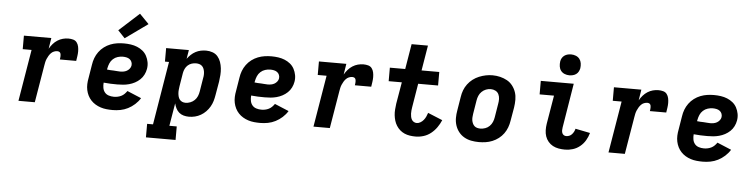

<svg xmlns="http://www.w3.org/2000/svg" viewBox="-54 -1070 6107 1556"><g transform="rotate(5 3000.0 -292.0)"><path d="M110 0 180 -420H108V-530H331L317 -442Q329 -463 345 -481.5Q361 -500 381.5 -513Q402 -526 424.5 -532Q447 -538 470 -538Q490 -538 508.5 -533Q527 -528 538 -513.5Q549 -499 553 -480Q557 -461 557 -441.5Q557 -422 554 -402.5Q551 -383 548 -363H415Q416 -370 417 -377Q418 -384 418 -391.5Q418 -399 417 -405.5Q416 -412 412.5 -417.5Q409 -423 402.5 -425.5Q396 -428 389 -428Q375 -428 361.5 -422.5Q348 -417 338 -406.5Q328 -396 320.5 -383.5Q313 -371 307.5 -358Q302 -345 299 -331.5Q296 -318 294 -305L243 0Z M877 8Q852 8 827 5.5Q802 3 779 -4.5Q756 -12 736 -24Q716 -36 700 -53Q684 -70 673.5 -91Q663 -112 658 -135.5Q653 -159 654 -184Q655 -209 660 -234L678 -344Q682 -372 692 -398.5Q702 -425 719.5 -449Q737 -473 761 -491Q785 -509 812 -519.5Q839 -530 866.5 -534Q894 -538 922 -538Q950 -538 977.5 -534Q1005 -530 1029.5 -520Q1054 -510 1074.5 -493.5Q1095 -477 1107.5 -453.5Q1120 -430 1125 -403Q1130 -376 1125 -348Q1121 -324 1109.5 -301Q1098 -278 1079.5 -260.5Q1061 -243 1038.5 -231Q1016 -219 991.5 -212.5Q967 -206 943.5 -204Q920 -202 896 -202Q868 -202 840.5 -203Q813 -204 785 -207Q783 -186 786.5 -165Q790 -144 802.5 -128.5Q815 -113 835 -106.5Q855 -100 877 -100Q892 -100 907 -103Q922 -106 936.5 -113Q951 -120 962.5 -131.5Q974 -143 983 -156L1098 -108Q1081 -80 1055.5 -57Q1030 -34 1000.5 -19Q971 -4 939.5 2Q908 8 877 8ZM910 -308Q924 -308 938 -310.5Q952 -313 964.5 -320Q977 -327 986.5 -339Q996 -351 998 -365Q1000 -380 994.5 -393.5Q989 -407 977.5 -415.5Q966 -424 951 -427Q936 -430 921 -430Q901 -430 880 -423.5Q859 -417 842.5 -402Q826 -387 817.5 -367Q809 -347 805 -326L803 -315Q816 -313 829.5 -312.5Q843 -312 856.5 -311.5Q870 -311 883.5 -309.5Q897 -308 910 -308ZM923 -580 866 -640 1030 -789 1106 -711Z M1165 205V95H1213L1298 -420H1265V-530H1450L1438 -458Q1451 -476 1468 -492Q1485 -508 1505 -518.5Q1525 -529 1546.5 -533.5Q1568 -538 1590 -538Q1617 -538 1642.5 -529Q1668 -520 1684.5 -500.5Q1701 -481 1709.5 -456.5Q1718 -432 1721 -405.5Q1724 -379 1722 -351Q1720 -323 1716 -296L1697 -186Q1693 -161 1686 -137Q1679 -113 1666 -90.5Q1653 -68 1634.5 -49Q1616 -30 1593.5 -17Q1571 -4 1546.5 2Q1522 8 1497 8Q1474 8 1453 2Q1432 -4 1416.5 -17.5Q1401 -31 1391.5 -50Q1382 -69 1377 -90Q1377 -90 1377 -90Q1377 -90 1377 -90L1346 95H1406V205ZM1460 -102Q1479 -102 1498.5 -109.5Q1518 -117 1533 -131.5Q1548 -146 1556 -165Q1564 -184 1567 -204L1585 -314Q1588 -327 1588.5 -341Q1589 -355 1587 -367.5Q1585 -380 1580 -392Q1575 -404 1565.5 -412.5Q1556 -421 1543.5 -424.5Q1531 -428 1517 -428Q1500 -428 1482.5 -422.5Q1465 -417 1451 -404.5Q1437 -392 1429 -375Q1421 -358 1418 -341L1400 -231Q1398 -217 1396.5 -202.5Q1395 -188 1396 -174.5Q1397 -161 1400.5 -147.5Q1404 -134 1412 -123.5Q1420 -113 1432.5 -107.5Q1445 -102 1460 -102Z M2077 8Q2052 8 2027 5.5Q2002 3 1979 -4.5Q1956 -12 1936 -24Q1916 -36 1900 -53Q1884 -70 1873.5 -91Q1863 -112 1858 -135.5Q1853 -159 1854 -184Q1855 -209 1860 -234L1878 -344Q1882 -372 1892 -398.5Q1902 -425 1919.5 -449Q1937 -473 1961 -491Q1985 -509 2012 -519.5Q2039 -530 2066.5 -534Q2094 -538 2122 -538Q2150 -538 2177.5 -534Q2205 -530 2229.5 -520Q2254 -510 2274.5 -493.5Q2295 -477 2307.5 -453.5Q2320 -430 2325 -403Q2330 -376 2325 -348Q2321 -324 2309.5 -301Q2298 -278 2279.5 -260.5Q2261 -243 2238.5 -231Q2216 -219 2191.5 -212.5Q2167 -206 2143.5 -204Q2120 -202 2096 -202Q2068 -202 2040.5 -203Q2013 -204 1985 -207Q1983 -186 1986.5 -165Q1990 -144 2002.5 -128.5Q2015 -113 2035 -106.5Q2055 -100 2077 -100Q2092 -100 2107 -103Q2122 -106 2136.5 -113Q2151 -120 2162.5 -131.5Q2174 -143 2183 -156L2298 -108Q2281 -80 2255.5 -57Q2230 -34 2200.5 -19Q2171 -4 2139.5 2Q2108 8 2077 8ZM2110 -308Q2124 -308 2138 -310.5Q2152 -313 2164.5 -320Q2177 -327 2186.5 -339Q2196 -351 2198 -365Q2200 -380 2194.5 -393.5Q2189 -407 2177.5 -415.5Q2166 -424 2151 -427Q2136 -430 2121 -430Q2101 -430 2080 -423.5Q2059 -417 2042.5 -402Q2026 -387 2017.5 -367Q2009 -347 2005 -326L2003 -315Q2016 -313 2029.5 -312.5Q2043 -312 2056.5 -311.5Q2070 -311 2083.5 -309.5Q2097 -308 2110 -308Z M2510 0 2580 -420H2508V-530H2731L2717 -442Q2729 -463 2745 -481.5Q2761 -500 2781.5 -513Q2802 -526 2824.5 -532Q2847 -538 2870 -538Q2890 -538 2908.5 -533Q2927 -528 2938 -513.5Q2949 -499 2953 -480Q2957 -461 2957 -441.5Q2957 -422 2954 -402.5Q2951 -383 2948 -363H2815Q2816 -370 2817 -377Q2818 -384 2818 -391.5Q2818 -399 2817 -405.5Q2816 -412 2812.5 -417.5Q2809 -423 2802.5 -425.5Q2796 -428 2789 -428Q2775 -428 2761.5 -422.5Q2748 -417 2738 -406.5Q2728 -396 2720.5 -383.5Q2713 -371 2707.5 -358Q2702 -345 2699 -331.5Q2696 -318 2694 -305L2643 0Z M3341 8Q3317 8 3294 4.5Q3271 1 3250.5 -8Q3230 -17 3213.5 -31.5Q3197 -46 3185 -65Q3173 -84 3166.5 -105.5Q3160 -127 3157.5 -150Q3155 -173 3157 -196.5Q3159 -220 3162 -244L3192 -420H3085V-530H3210L3244 -735H3377L3343 -530H3487V-420H3325L3293 -226Q3291 -213 3289.5 -200Q3288 -187 3288.5 -174Q3289 -161 3291.5 -148.5Q3294 -136 3300 -125.5Q3306 -115 3317 -108.5Q3328 -102 3341 -102Q3356 -102 3371 -111Q3386 -120 3396.5 -133Q3407 -146 3414 -161Q3421 -176 3426 -192L3545 -143Q3532 -112 3512 -83.5Q3492 -55 3465 -33.5Q3438 -12 3405.5 -2Q3373 8 3341 8Z M3856 8Q3824 8 3793 2Q3762 -4 3736 -19Q3710 -34 3691.5 -57.5Q3673 -81 3663.5 -110Q3654 -139 3654 -170.5Q3654 -202 3660 -234L3678 -344Q3682 -372 3692 -398.5Q3702 -425 3719.5 -448.5Q3737 -472 3760.5 -490Q3784 -508 3811 -519Q3838 -530 3865 -535.5Q3892 -541 3920 -541Q3952 -541 3982.5 -533.5Q4013 -526 4039 -511.5Q4065 -497 4083.5 -473Q4102 -449 4111.5 -420.5Q4121 -392 4121 -360Q4121 -328 4116 -296L4097 -186Q4093 -159 4083 -132Q4073 -105 4056 -81.5Q4039 -58 4015.5 -40Q3992 -22 3965 -11Q3938 0 3910.5 4Q3883 8 3856 8ZM3858 -102Q3878 -102 3898 -109Q3918 -116 3933 -131Q3948 -146 3956 -165Q3964 -184 3967 -204L3985 -314Q3989 -334 3988.5 -354.5Q3988 -375 3979.5 -392.5Q3971 -410 3953.5 -419Q3936 -428 3915 -428Q3895 -428 3876 -420.5Q3857 -413 3842 -398.5Q3827 -384 3819 -365Q3811 -346 3808 -326L3790 -216Q3788 -203 3787 -189Q3786 -175 3788 -162.5Q3790 -150 3795.5 -138Q3801 -126 3810 -117.5Q3819 -109 3832 -105.5Q3845 -102 3858 -102Z M4557 8Q4530 8 4504.5 3.5Q4479 -1 4457.5 -12.5Q4436 -24 4420 -43Q4404 -62 4396 -85.5Q4388 -109 4387.5 -135Q4387 -161 4391 -187L4430 -420H4313V-530H4581L4522 -169Q4520 -158 4520 -146.5Q4520 -135 4523.5 -125Q4527 -115 4536 -108.5Q4545 -102 4557 -102Q4569 -102 4581.5 -107Q4594 -112 4603 -122Q4612 -132 4618 -143.5Q4624 -155 4627 -168L4747 -144Q4738 -112 4721 -83Q4704 -54 4677.5 -32.5Q4651 -11 4619.5 -1.5Q4588 8 4557 8ZM4539 -595Q4519 -595 4500.5 -602.5Q4482 -610 4470.5 -625Q4459 -640 4456 -660Q4453 -680 4456 -701Q4458 -715 4465.5 -728Q4473 -741 4485 -749.5Q4497 -758 4511 -761.5Q4525 -765 4539 -765Q4560 -765 4578.5 -757.5Q4597 -750 4608.5 -735Q4620 -720 4623 -700Q4626 -680 4623 -659Q4620 -645 4613 -632Q4606 -619 4594 -610.5Q4582 -602 4567.5 -598.5Q4553 -595 4539 -595Z M4910 0 4980 -420H4908V-530H5131L5117 -442Q5129 -463 5145 -481.5Q5161 -500 5181.5 -513Q5202 -526 5224.5 -532Q5247 -538 5270 -538Q5290 -538 5308.5 -533Q5327 -528 5338 -513.5Q5349 -499 5353 -480Q5357 -461 5357 -441.5Q5357 -422 5354 -402.5Q5351 -383 5348 -363H5215Q5216 -370 5217 -377Q5218 -384 5218 -391.5Q5218 -399 5217 -405.5Q5216 -412 5212.5 -417.5Q5209 -423 5202.5 -425.5Q5196 -428 5189 -428Q5175 -428 5161.5 -422.5Q5148 -417 5138 -406.5Q5128 -396 5120.5 -383.5Q5113 -371 5107.5 -358Q5102 -345 5099 -331.5Q5096 -318 5094 -305L5043 0Z M5677 8Q5652 8 5627 5.5Q5602 3 5579 -4.5Q5556 -12 5536 -24Q5516 -36 5500 -53Q5484 -70 5473.5 -91Q5463 -112 5458 -135.5Q5453 -159 5454 -184Q5455 -209 5460 -234L5478 -344Q5482 -372 5492 -398.5Q5502 -425 5519.5 -449Q5537 -473 5561 -491Q5585 -509 5612 -519.5Q5639 -530 5666.5 -534Q5694 -538 5722 -538Q5750 -538 5777.5 -534Q5805 -530 5829.5 -520Q5854 -510 5874.5 -493.5Q5895 -477 5907.5 -453.5Q5920 -430 5925 -403Q5930 -376 5925 -348Q5921 -324 5909.5 -301Q5898 -278 5879.5 -260.5Q5861 -243 5838.5 -231Q5816 -219 5791.5 -212.5Q5767 -206 5743.5 -204Q5720 -202 5696 -202Q5668 -202 5640.5 -203Q5613 -204 5585 -207Q5583 -186 5586.5 -165Q5590 -144 5602.5 -128.5Q5615 -113 5635 -106.5Q5655 -100 5677 -100Q5692 -100 5707 -103Q5722 -106 5736.5 -113Q5751 -120 5762.5 -131.5Q5774 -143 5783 -156L5898 -108Q5881 -80 5855.5 -57Q5830 -34 5800.5 -19Q5771 -4 5739.5 2Q5708 8 5677 8ZM5710 -308Q5724 -308 5738 -310.5Q5752 -313 5764.5 -320Q5777 -327 5786.5 -339Q5796 -351 5798 -365Q5800 -380 5794.5 -393.5Q5789 -407 5777.5 -415.5Q5766 -424 5751 -427Q5736 -430 5721 -430Q5701 -430 5680 -423.5Q5659 -417 5642.5 -402Q5626 -387 5617.5 -367Q5609 -347 5605 -326L5603 -315Q5616 -313 5629.5 -312.5Q5643 -312 5656.5 -311.5Q5670 -311 5683.5 -309.5Q5697 -308 5710 -308Z"/></g></svg>

Font: Iosevka Slab XBdEx
Style: Italic
Weight: 800
Width: 7
Italic angle: -9°
Monospace: yes
Designer: Belleve Invis
Foundry: Belleve Invis
Version: Version 11.1.1; ttfautohint (v1.8.3)